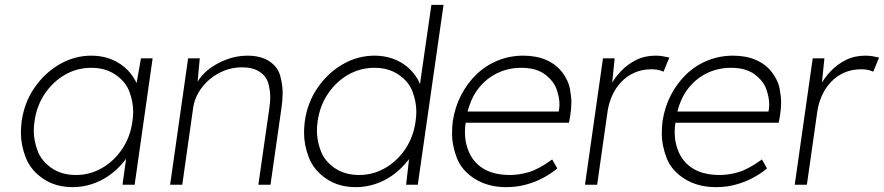

<svg xmlns="http://www.w3.org/2000/svg" viewBox="-20 -760 3637 790"><path d="M279 10Q208 10 157 -25Q106 -60 86 -111.5Q66 -163 66 -213Q66 -235 69 -260Q80 -339 122.5 -400Q165 -461 226 -496Q287 -531 356 -531Q396 -531 430 -519Q464 -507 490 -485.5Q516 -464 533 -435Q538 -427 542 -418L560 -520H608L534 0H484L499 -107Q492 -97 483 -87Q458 -58 426 -36Q394 -14 356.5 -2Q319 10 279 10ZM293 -40Q350 -40 399.5 -68.5Q449 -97 482.5 -146.5Q516 -196 525 -261Q528 -282 528 -301Q528 -341 512.5 -382.5Q497 -424 455.5 -452.5Q414 -481 356 -481Q297 -481 247.5 -452.5Q198 -424 164.5 -374.5Q131 -325 122 -261Q119 -240 119 -221Q119 -182 134.5 -140Q150 -98 191.5 -69Q233 -40 293 -40Z M680 0 754 -520H802L793 -424Q808 -449 834 -471Q867 -498 910 -514.5Q953 -531 998 -531Q1053 -531 1088 -508Q1123 -485 1133 -448Q1143 -411 1143 -377Q1143 -349 1138 -315L1093 0H1043L1088 -313Q1092 -339 1092 -361Q1092 -388 1084 -417Q1076 -446 1048.5 -464.5Q1021 -483 976 -483Q937 -483 903 -469.5Q869 -456 842 -433Q815 -410 797.5 -380.5Q780 -351 775 -318L730 0Z M1444 10Q1373 10 1322 -25Q1271 -60 1251 -111.5Q1231 -163 1231 -213Q1231 -235 1234 -260Q1245 -339 1287.5 -400Q1330 -461 1391 -496Q1452 -531 1521 -531Q1561 -531 1595 -519Q1629 -507 1655 -485.5Q1681 -464 1698 -435Q1704 -425 1708 -414L1755 -740H1805L1699 0H1651L1663 -105Q1656 -96 1648 -87Q1623 -58 1591 -36Q1559 -14 1521.5 -2Q1484 10 1444 10ZM1458 -40Q1515 -40 1564.5 -68.5Q1614 -97 1647.5 -146.5Q1681 -196 1690 -261Q1693 -282 1693 -301Q1693 -341 1677.5 -382.5Q1662 -424 1620.5 -452.5Q1579 -481 1521 -481Q1462 -481 1412.5 -452.5Q1363 -424 1329.5 -374.5Q1296 -325 1287 -261Q1284 -240 1284 -221Q1284 -182 1299.5 -140Q1315 -98 1356.5 -69Q1398 -40 1458 -40Z M2063 10Q1988 10 1934 -24Q1880 -58 1860 -109.5Q1840 -161 1840 -212Q1840 -236 1843 -261Q1852 -320 1877.5 -369Q1903 -418 1941 -454.5Q1979 -491 2028.5 -511Q2078 -531 2133 -531Q2187 -531 2228 -513Q2269 -495 2294 -461.5Q2319 -428 2325 -395Q2331 -362 2331 -339Q2331 -312 2326 -282L2321 -255H1896Q1893 -235 1893 -217Q1893 -178 1905 -146Q1923 -95 1966.5 -67.5Q2010 -40 2079 -40Q2116 -40 2156.5 -52Q2197 -64 2252 -104L2273 -67Q2248 -46 2215.5 -28.5Q2183 -11 2144.5 -0.5Q2106 10 2063 10ZM2279 -301 2280 -307Q2282 -319 2282 -331Q2282 -359 2270 -393Q2258 -427 2222 -454Q2186 -481 2125 -481Q2068 -481 2020 -456Q1972 -431 1939 -383Q1916 -348 1904 -301Z M2387 0 2461 -520H2509L2499 -420Q2513 -444 2534 -466Q2561 -495 2597 -513Q2633 -531 2677 -531Q2694 -531 2708 -528.5Q2722 -526 2734 -523L2710 -465Q2697 -471 2684.5 -473Q2672 -475 2662 -475Q2622 -475 2590.5 -461Q2559 -447 2536 -422.5Q2513 -398 2499 -367Q2485 -336 2480 -302L2437 0Z M2926 10Q2851 10 2797 -24Q2743 -58 2723 -109.5Q2703 -161 2703 -212Q2703 -236 2706 -261Q2715 -320 2740.5 -369Q2766 -418 2804 -454.5Q2842 -491 2891.5 -511Q2941 -531 2996 -531Q3050 -531 3091 -513Q3132 -495 3157 -461.5Q3182 -428 3188 -395Q3194 -362 3194 -339Q3194 -312 3189 -282L3184 -255H2759Q2756 -235 2756 -217Q2756 -178 2768 -146Q2786 -95 2829.5 -67.5Q2873 -40 2942 -40Q2979 -40 3019.5 -52Q3060 -64 3115 -104L3136 -67Q3111 -46 3078.5 -28.5Q3046 -11 3007.5 -0.5Q2969 10 2926 10ZM3142 -301 3143 -307Q3145 -319 3145 -331Q3145 -359 3133 -393Q3121 -427 3085 -454Q3049 -481 2988 -481Q2931 -481 2883 -456Q2835 -431 2802 -383Q2779 -348 2767 -301Z M3250 0 3324 -520H3372L3362 -420Q3376 -444 3397 -466Q3424 -495 3460 -513Q3496 -531 3540 -531Q3557 -531 3571 -528.5Q3585 -526 3597 -523L3573 -465Q3560 -471 3547.5 -473Q3535 -475 3525 -475Q3485 -475 3453.5 -461Q3422 -447 3399 -422.5Q3376 -398 3362 -367Q3348 -336 3343 -302L3300 0Z"/></svg>

Font: Lexend ExtLt
Style: Italic
Weight: 250
Italic angle: -8.13011°
Designer: Bonnie Shaver-Troup, Thomas Jockin
Foundry: Lexend
Version: Version 1.007